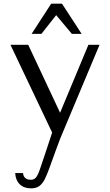

<svg xmlns="http://www.w3.org/2000/svg" viewBox="-20 -742 598 1043"><path d="M148.8 281.2Q110.2 281.2 87.4 259.2Q64.7 237.2 62.5 198.2H105.2Q105.5 207.3 109.8 215.7Q114.2 224.1 123.5 229.3Q132.9 234.6 147.6 234.6Q161.8 234.6 171.1 226.4Q180.4 218.2 187.7 201.4Q194.9 184.7 203 159.3Q211 134 222.9 100.2L272.4 -49.3L279.7 12.8L36.8 -498.7L133.2 -498.8L323.9 -92.1H290.8L460.3 -498.7H520.8L308 8.6Q301.7 25.1 295.5 41.7Q289.3 58.2 283.2 74.8Q277.2 91.4 271.2 107.9Q265.2 124.4 259.2 140.6Q253.2 156.9 247.7 172.7Q235.8 206 223.8 230.3Q211.8 254.7 194.5 267.9Q177.2 281.2 148.8 281.2ZM151.6 -557.9 258 -721.9H316.8L423.6 -557.9H370.5L285.1 -659.7L205 -557.9Z"/></svg>

Font: Russolo 10pt ExtraLight
Style: Regular
Weight: 200
Designer: Micah Stupak-Hahn
Version: Version 1.000